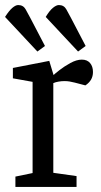

<svg xmlns="http://www.w3.org/2000/svg" viewBox="-25 -740 401 760"><path d="M123 -536 -5 -673Q11 -698 24 -709Q37 -720 47 -720Q67 -720 76.5 -703Q86 -686 95 -669L153 -558ZM284 -536 156 -673Q171 -698 184.5 -709Q198 -720 208 -720Q228 -720 237.5 -703Q247 -686 256 -669L314 -558ZM36 0V-41L104 -55V-416L26 -430V-471L170 -499L187 -443Q192 -448 210.5 -462.5Q229 -477 253.5 -490.5Q278 -504 299 -504Q320 -504 331.5 -490.5Q343 -477 343 -455Q343 -438 335.5 -425Q328 -412 313 -402L271 -413Q259 -416 250 -417.5Q241 -419 230 -419Q219 -419 207 -417Q195 -415 186 -411V-56L278 -43V0Z"/></svg>

Font: Faustina
Style: Regular
Weight: 400
Designer: Alfonso Garcia
Foundry: http://www.omnibus-type.com
Version: Version 1.200